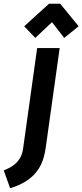

<svg xmlns="http://www.w3.org/2000/svg" viewBox="-115 -737 439 1023"><path d="M14 -597 73 -535 162 -619 227 -535 304 -597 206 -717H146ZM83 -481 8 55C4 81 -6 131 -75 162L-95 171L-61 266L-43 260C101 210 120 109 129 47L203 -481Z"/></svg>

Font: Cantarell
Style: BoldOblique
Weight: 700
Italic angle: -8°
Designer: Dave Crossland
Version: Version 0.024